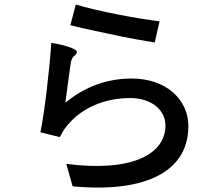

<svg xmlns="http://www.w3.org/2000/svg" viewBox="-20 -795 980 846"><path d="M500 -731C428 -745 357 -762 314 -775L290 -684C327 -674 397 -659 469 -644C541 -628 616 -615 662 -608L683 -701C642 -706 571 -717 500 -731ZM599 -96C526 -65 417 -54 272 -73L300 26C484 43 611 19 693 -30C775 -79 810 -153 810 -240C810 -354 714 -449 561 -449C455 -449 355 -415 268 -342C273 -382 283 -457 292 -519C299 -555 315 -546 319 -565C322 -580 256 -599 206 -606C199 -498 177 -302 158 -212L244 -191C252 -207 260 -223 276 -242C338 -318 438 -363 554 -363C644 -363 709 -313 709 -242C709 -179 672 -127 599 -96Z"/></svg>

Font: GenSekiGothic2 TW M
Style: Regular
Weight: 500
Version: Version 2.100;PS 2.1;hotconv 16.6.51;makeotf.lib2.5.65220 DE